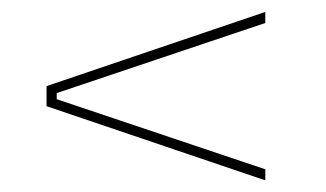

<svg xmlns="http://www.w3.org/2000/svg" viewBox="-20 -478 560 330"><path d="M77.5 -318V-307.5L436 -187V-168L60 -295.5V-330L436 -457.5V-438.5Z"/></svg>

Font: Anek Gujarati Medium Thin
Style: Regular
Weight: 250
Version: Version 1.003